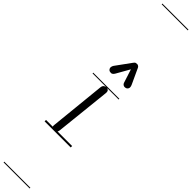

<svg xmlns="http://www.w3.org/2000/svg" viewBox="-624 -1199 1532 1532"><g transform="rotate(45 142.0 -433.0)"><path d="M97.5 0Q83.5 0 75.8 -8Q68 -16 70 -34.5L118 -506.5Q120 -524.5 130.5 -533Q141 -541.5 155 -541.5Q166.5 -541.5 175 -532.5Q183.5 -523.5 181 -502.5L131.5 -36Q129.5 -18 119.2 -9Q109 0 97.5 0ZM97.5 0Q83.5 0 75.8 -8Q68 -16 70 -34.5L118 -506.5Q120 -524.5 130.5 -533Q141 -541.5 155 -541.5Q166.5 -541.5 175 -532.5Q183.5 -523.5 181 -502.5L131.5 -36Q129.5 -18 119.2 -9Q109 0 97.5 0ZM266.5 -647Q251.5 -642 240 -648.2Q228.5 -654.5 224.5 -668.5L188.5 -780.5L125.5 -669.5Q113 -648 97.8 -647.2Q82.5 -646.5 73 -654Q62 -664.5 62.5 -677.5Q63 -690.5 71 -702L164 -830Q172.5 -842.5 180.8 -844Q189 -845.5 196.5 -845.5Q201 -845.5 208.5 -841Q216 -836.5 219.5 -828L279 -699.5Q289.5 -676.5 283.8 -663.5Q278 -650.5 266.5 -647ZM-5 455H289.5V463H-5ZM-5 -16H289.5V0H-5ZM-5 -549H289.5V-541H-5ZM-5 -1329H289.5V-1321H-5Z"/></g></svg>

Font: Edu SA Dotted Guide
Style: Regular
Weight: 400
Designer: Tina and Corey Anderson, Eben Sorkin, Mirko Velimirovic
Foundry: Google for Education
Version: Version 2.000